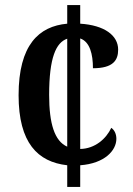

<svg xmlns="http://www.w3.org/2000/svg" viewBox="-20 -734 523 754"><path d="M244 -85V0H295V-85C391 -92 437 -143 437 -189C437 -207 430 -223 417 -232C397 -189 353 -150 295 -149V-583C333 -570 345 -521 345 -466C425 -466 444 -498 444 -539C444 -595 390 -635 295 -641V-714H244V-641C133 -631 53 -558 53 -360C53 -173 128 -98 244 -85ZM244 -582V-158C194 -180 173 -249 173 -361C173 -508 200 -567 244 -582Z"/></svg>

Font: Noto Serif Armenian Condensed SemiBold
Style: Regular
Weight: 600
Width: 3
Designer: Monotype Design Team
Foundry: Monotype Imaging Inc.
Version: Version 2.008